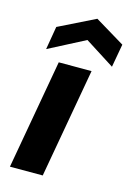

<svg xmlns="http://www.w3.org/2000/svg" viewBox="-113 -790 586 848"><g transform="rotate(15 180.0 -365.5)"><path d="M20 0 109 -501H259L170 0ZM40 -543 58 -649 224 -731 360 -649 341 -543 206 -629Z"/></g></svg>

Font: DM Sans 17pt Black
Style: Italic
Weight: 900
Italic angle: -10°
Version: Version 4.004;gftools[0.9.30]